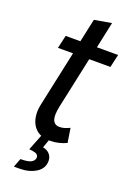

<svg xmlns="http://www.w3.org/2000/svg" viewBox="-161 -716 670 970"><g transform="rotate(20 174.5 -230.5)"><path d="M51 -445 67 -515H146L173 -640L265 -656L235 -515H349L333 -445H219L160 -170Q157 -157 155.5 -144Q154 -131 154 -123Q154 -72 194 -72Q209 -72 221.5 -76Q234 -80 249 -87L261 -10Q242 -1 219.5 4.5Q197 10 173 10Q119 10 91 -21.5Q63 -53 63 -106Q63 -122 66.5 -139Q70 -156 73 -170L132 -445ZM47 195 65 148Q107 148 123.5 138Q140 128 140 112Q140 92 108 88L90 86L130 -15L174 -9L152 53Q175 57 188.5 72Q202 87 202 108Q202 149 165.5 172Q129 195 76 195Z"/></g></svg>

Font: Radio Canada Condensed
Style: Italic
Weight: 400
Width: 3
Italic angle: -12°
Designer: Charles Daoud, Etienne Aubert Bonn, Alexandre Saumier Demers, Jacques Le Bailly
Foundry: Radio-Canada
Version: Version 2.104; ttfautohint (v1.8.4.7-5d5b);gftools[0.9.28.de